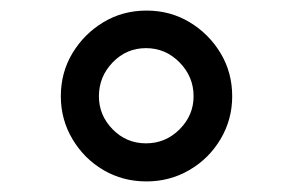

<svg xmlns="http://www.w3.org/2000/svg" viewBox="-20 -777 554 363"><path d="M257 -434Q212 -434 175.5 -455.5Q139 -477 117 -514Q95 -551 95 -595Q95 -640 117 -676.5Q139 -713 175.5 -735Q212 -757 257 -757Q302 -757 338.5 -735Q375 -713 397 -676.5Q419 -640 419 -595Q419 -551 397 -514Q375 -477 338 -455.5Q301 -434 257 -434ZM256 -506Q293 -506 319.5 -532.5Q346 -559 346 -595Q346 -632 319.5 -659Q293 -686 256 -686Q219 -686 193 -659Q167 -632 167 -595Q167 -559 193 -532.5Q219 -506 256 -506Z"/></svg>

Font: Plus Jakarta Text
Style: Regular
Weight: 400
Designer: Gumpita Rahayu
Foundry: Tokotype Studio
Version: Version 1.000